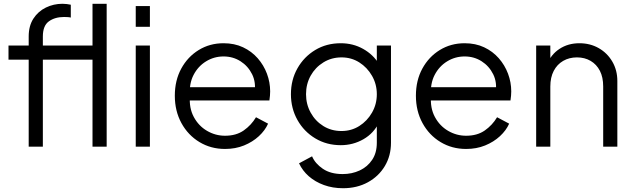

<svg xmlns="http://www.w3.org/2000/svg" viewBox="-20 -777 3356 1017"><path d="M132 0V-461H25V-536H132V-584Q132 -640 157 -678.5Q182 -717 223 -737Q264 -757 311 -757Q321 -757 334 -755.5Q347 -754 355 -752V-684Q348 -686 336 -686.5Q324 -687 319 -687Q271 -687 239 -664Q207 -641 207 -584V-536H508V-461H207V0ZM470 0V-757H545V0Z M699 0V-536H774V0ZM699 -745H774V-635H699Z M906 -270Q906 -351 940 -413.5Q974 -476 1032.5 -512Q1091 -548 1164 -548Q1222 -548 1267.5 -526.5Q1313 -505 1345 -468.5Q1377 -432 1394 -386.5Q1411 -341 1411 -293Q1411 -283 1410 -270.5Q1409 -258 1407 -245H954V-315H1364L1328 -285Q1337 -340 1315.5 -383.5Q1294 -427 1254 -452.5Q1214 -478 1164 -478Q1114 -478 1071.5 -452Q1029 -426 1005 -379.5Q981 -333 986 -269Q981 -205 1006.5 -157.5Q1032 -110 1076.5 -84Q1121 -58 1172 -58Q1231 -58 1271 -86Q1311 -114 1336 -156L1400 -122Q1384 -86 1351 -55.5Q1318 -25 1272.5 -6.5Q1227 12 1172 12Q1097 12 1036.5 -24.5Q976 -61 941 -125Q906 -189 906 -270Z M1564 88 1633 51Q1649 89 1690 117Q1731 145 1795 145Q1844 145 1885 126Q1926 107 1951 70Q1976 33 1976 -21V-140L1988 -129Q1960 -71 1905 -39.5Q1850 -8 1785 -8Q1710 -8 1650 -44Q1590 -80 1555.5 -141.5Q1521 -203 1521 -278Q1521 -354 1555.5 -415Q1590 -476 1649.5 -512Q1709 -548 1785 -548Q1850 -548 1903.5 -518Q1957 -488 1988 -437L1976 -416V-536H2051V-21Q2051 48 2018.5 102.5Q1986 157 1928.5 188.5Q1871 220 1797 220Q1742 220 1695.5 203Q1649 186 1615.5 156.5Q1582 127 1564 88ZM1976 -278Q1976 -331 1950.5 -375.5Q1925 -420 1883 -446.5Q1841 -473 1789 -473Q1736 -473 1693 -446.5Q1650 -420 1625.5 -376Q1601 -332 1601 -278Q1601 -225 1625.5 -180.5Q1650 -136 1692.5 -109.5Q1735 -83 1789 -83Q1841 -83 1883 -109.5Q1925 -136 1950.5 -180.5Q1976 -225 1976 -278Z M2183 -270Q2183 -351 2217 -413.5Q2251 -476 2309.5 -512Q2368 -548 2441 -548Q2499 -548 2544.5 -526.5Q2590 -505 2622 -468.5Q2654 -432 2671 -386.5Q2688 -341 2688 -293Q2688 -283 2687 -270.5Q2686 -258 2684 -245H2231V-315H2641L2605 -285Q2614 -340 2592.5 -383.5Q2571 -427 2531 -452.5Q2491 -478 2441 -478Q2391 -478 2348.5 -452Q2306 -426 2282 -379.5Q2258 -333 2263 -269Q2258 -205 2283.5 -157.5Q2309 -110 2353.5 -84Q2398 -58 2449 -58Q2508 -58 2548 -86Q2588 -114 2613 -156L2677 -122Q2661 -86 2628 -55.5Q2595 -25 2549.5 -6.5Q2504 12 2449 12Q2374 12 2313.5 -24.5Q2253 -61 2218 -125Q2183 -189 2183 -270Z M2820 0V-536H2895V-432L2878 -436Q2898 -488 2943.5 -518Q2989 -548 3049 -548Q3106 -548 3151.5 -522Q3197 -496 3223.5 -450.5Q3250 -405 3250 -348V0H3175V-319Q3175 -368 3157.5 -402Q3140 -436 3108.5 -454.5Q3077 -473 3036 -473Q2995 -473 2963 -454.5Q2931 -436 2913 -401.5Q2895 -367 2895 -319V0Z"/></svg>

Font: Kosmopol Plus Jakarta Sans
Style: Regular
Weight: 400
Designer: Gumpita Rahayu
Foundry: Tokotype
Version: Version 2.006